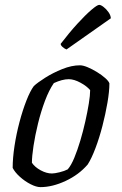

<svg xmlns="http://www.w3.org/2000/svg" viewBox="-20 -768 499 788"><path d="M146 0Q129 0 105.5 -12Q82 -24 61.5 -42.5Q41 -61 32 -79Q32 -119 39.5 -168.5Q47 -218 60 -267Q73 -316 88.5 -355.5Q104 -395 119 -415Q134 -429 165.5 -449Q197 -469 235.5 -484.5Q274 -500 308 -500Q321 -500 340 -492Q359 -484 378.5 -472Q398 -460 412 -447.5Q426 -435 429 -426Q429 -393 421 -346.5Q413 -300 400.5 -251.5Q388 -203 372 -160.5Q356 -118 340 -93Q304 -51 249.5 -25.5Q195 0 146 0ZM193 -56Q204 -56 224.5 -61Q245 -66 258 -73Q272 -89 285 -120.5Q298 -152 309.5 -190.5Q321 -229 330 -269Q339 -309 344.5 -343Q350 -377 350 -398Q337 -414 310.5 -428.5Q284 -443 262 -443Q236 -443 201 -427Q181 -398 164.5 -354Q148 -310 136 -261Q124 -212 117.5 -169Q111 -126 111 -100Q123 -82 147 -69Q171 -56 193 -56ZM253 -565Q245 -568 237 -575Q229 -582 229 -588Q265 -635 298 -671Q331 -707 355 -727.5Q379 -748 387 -748Q394 -748 405 -739.5Q416 -731 425 -718.5Q434 -706 435 -693Z"/></svg>

Font: Texturina Light
Style: Italic
Weight: 300
Italic angle: -11°
Designer: Guillermo Torres Carreño
Foundry: Omnibus-Type
Version: Version 1.002; ttfautohint (v1.8.3)